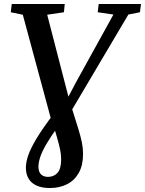

<svg xmlns="http://www.w3.org/2000/svg" viewBox="-20 -763 728 964"><path d="M230.5 181Q172 181 141 154.5Q110 128 110 78.5Q110 51 122 16.2Q134 -18.5 164.2 -68.8Q194.5 -119 249.5 -191.5L307 -246.5L362.5 -351.5L549.5 -690L470.5 -701.5L475.5 -743H688L682.5 -701.5L624.5 -690L316 -169L272 -129Q233.5 -75.5 211.8 -37.8Q190 0 181.5 26.8Q173 53.5 173 73.5Q173 100.5 186.2 112.8Q199.5 125 221 125Q250.5 125 268.8 104.8Q287 84.5 287 37Q287 13.5 282.2 -10.2Q277.5 -34 266.5 -72L252 -121.5L239.5 -152.5L94.5 -689L34 -701.5L39 -743H305L301 -701.5L217 -689L329 -256.5L338 -228.5L372.5 -118.5Q385.5 -76 391.2 -47.5Q397 -19 397 10Q397 66.5 375.8 104.5Q354.5 142.5 317 161.8Q279.5 181 230.5 181Z"/></svg>

Font: Merriweather 36pt Medium
Style: Italic
Weight: 500
Italic angle: -7.8°
Version: Version 2.101